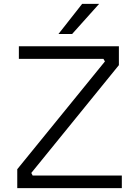

<svg xmlns="http://www.w3.org/2000/svg" viewBox="-20 -968 697 988"><path d="M351.1 -793H280.8L402.8 -948.2H490.2ZM606.9 0H68.8V-97.2L520 -651.9L512.2 -665H77.1V-730H591.8V-632.8L141.1 -78.1L147.9 -64.9H606.9Z"/></svg>

Font: Sora Light
Style: Regular
Weight: 300
Designer: Jonathan Barnbrook, Julián Moncada
Foundry: Barnbrook Fonts
Version: Version 2.000